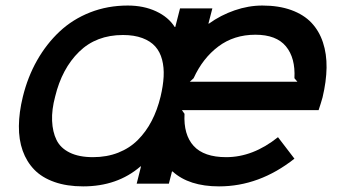

<svg xmlns="http://www.w3.org/2000/svg" viewBox="-20 -660 1226 690"><path d="M557.1 -313Q566.4 -352.1 568.1 -384.8Q569.8 -417.5 562.5 -445.6Q555.2 -473.6 538.1 -492.9Q521 -512.2 491.7 -523.2Q462.4 -534.2 421.9 -534.2Q325.7 -534.2 264.2 -473.9Q202.6 -413.6 178.2 -313Q165.5 -265.6 167.2 -225.8Q168.9 -186 183.1 -157Q197.3 -127.9 230.5 -111.6Q263.7 -95.2 314 -95.2Q363.8 -95.2 404.8 -111.3Q445.8 -127.4 475.3 -157Q504.9 -186.5 525.1 -225.6Q545.4 -264.6 557.1 -313ZM598.1 -43.9 586.9 0H471.2L486.8 -62H484.9Q401.9 9.8 278.8 9.8Q220.2 9.8 175.8 -5.9Q131.3 -21.5 103.5 -50Q75.7 -78.6 61.5 -118.4Q47.4 -158.2 47.9 -207Q48.3 -255.9 62 -312Q79.6 -383.8 113.3 -443.1Q147 -502.4 194.1 -546.6Q241.2 -590.8 304 -615.5Q366.7 -640.1 439 -640.1Q496.1 -640.1 540.8 -619.4Q585.4 -598.6 607.9 -563H609.9L627 -629.9H743.2L729 -575.2H731Q772.9 -605.5 823 -622.8Q873 -640.1 922.9 -640.1Q981.9 -640.1 1026.9 -623.8Q1071.8 -607.4 1099.4 -578.1Q1127 -548.8 1140.6 -507.6Q1154.3 -466.3 1153.6 -416.7Q1152.8 -367.2 1139.2 -310.1Q1137.2 -301.8 1132.6 -287.8Q1127.9 -273.9 1125 -264.2H633.8L643.1 -251Q639.2 -175.8 676 -135.5Q712.9 -95.2 793 -95.2Q889.2 -95.2 979 -167L1038.1 -89.8Q912.1 9.8 767.1 9.8Q659.2 9.8 600.1 -43.9ZM662.1 -366.2H1048.8L1038.1 -378.9Q1042 -451.7 1007.6 -493.4Q973.1 -535.2 897.9 -535.2Q820.8 -535.2 764.6 -492.9Q708.5 -450.7 675.8 -378.9Z"/></svg>

Font: Sinkin Sans 500 Medium Italic
Style: Regular
Weight: 500
Italic angle: -112°
Designer: Keith Bates
Foundry: K-Type
Version: Sinkin Sans (version 1.0)  by Keith Bates   •   © 2014   www